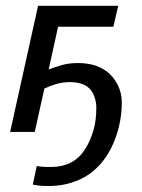

<svg xmlns="http://www.w3.org/2000/svg" viewBox="-20 -450 484 655"><path d="M178.2 -358.9 146 -212.9Q163.1 -219.7 188.7 -227.3Q214.4 -234.9 245.1 -234.9Q272.9 -234.9 296.4 -229Q319.8 -223.1 341.8 -208Q353.5 -199.7 363.3 -188.2Q373 -176.8 380.4 -162.8Q387.7 -148.9 391.6 -133.1Q395.5 -117.2 395.5 -100.6Q395.5 -70.3 390.4 -41Q385.3 -11.7 376 15.1Q366.7 42 353.5 65.7Q340.3 89.4 324.2 107.9Q289.6 147.5 243.9 166Q198.2 184.6 146 184.6Q123 184.6 110.6 182.9Q98.1 181.2 91.8 179.7L105.5 116.2Q110.4 117.2 114.3 117.7Q118.2 118.2 123.3 118.7Q128.4 119.1 136 119.4Q143.6 119.6 156.7 119.6Q192.4 119.6 222.9 104Q253.4 88.4 274.4 52.2Q289.1 27.3 298.8 -5.6Q308.6 -38.6 308.6 -83Q308.6 -101.6 302 -120.1Q295.4 -138.7 284.2 -148.9Q272 -160.6 254.6 -165.3Q237.3 -169.9 219.2 -169.9Q193.4 -169.9 170.9 -163.1Q148.4 -156.2 131.3 -147.9L98.6 0H14.6L109.9 -430.2H383.3L366.7 -358.9Z"/></svg>

Font: PT Astra Sans
Style: Italic
Weight: 400
Italic angle: -16°
Designer: A.Korolkova, I. Chaeva
Foundry: ParaType Ltd
Version: Version 1.001; ttfautohint (v1.6)